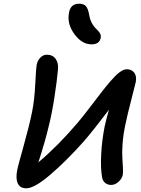

<svg xmlns="http://www.w3.org/2000/svg" viewBox="-20 -1056 757 1031"><path d="M471.2 -817.9Q420.9 -817.9 381.3 -870.4Q341.8 -922.9 349.1 -978Q352.1 -1007.3 365.7 -1021.7Q379.4 -1036.1 405.8 -1036.1Q429.7 -1036.1 441.4 -1022.9Q453.1 -1009.8 459 -975.1Q462.4 -953.6 470.9 -936.5Q479.5 -919.4 488.5 -909.7Q497.6 -899.9 506.1 -891.1Q514.6 -882.3 518.8 -873.3Q522.9 -864.3 521 -853Q514.2 -817.9 471.2 -817.9ZM121.1 -44.9Q86.9 -44.9 75 -72.3Q63 -99.6 73.2 -147Q76.2 -163.1 107.2 -273.7Q138.2 -384.3 152.8 -458Q165 -517.6 169.4 -605.5Q173.8 -693.4 176.8 -707Q180.7 -729.5 195.8 -745.8Q210.9 -762.2 231.9 -762.2Q262.7 -762.2 279.1 -739.5Q295.4 -716.8 291 -680.2Q286.6 -627.4 272.9 -537.8Q259.3 -448.2 243.2 -384.8Q224.6 -303.2 186 -184.1Q291.5 -272.9 397.9 -397.9Q425.3 -430.7 461.4 -477.8Q497.6 -524.9 522.2 -557.1Q546.9 -589.4 573.7 -620.6Q600.6 -651.9 622.1 -668Q643.6 -684.1 660.2 -684.1Q688 -684.1 701.4 -665Q714.8 -646 709 -615.2Q707.5 -606.4 685.5 -522.2Q663.6 -438 652.8 -384.8Q641.6 -332 638.2 -283.4Q634.8 -234.9 637 -208.3Q639.2 -181.6 640.1 -154.5Q641.1 -127.4 639.2 -117.2Q635.3 -97.2 616.7 -80.1Q598.1 -63 577.1 -63Q557.6 -63 544.4 -74Q531.2 -85 527.8 -106Q519.5 -153.8 523.4 -228.3Q527.3 -302.7 542 -377Q549.8 -413.1 564.9 -466.8Q486.8 -362.8 429.2 -295.9Q334.5 -189.9 249.5 -117.4Q164.6 -44.9 121.1 -44.9Z"/></svg>

Font: Shantell Sans Irregular Bouncy
Style: Italic
Weight: 500
Italic angle: -11.31°
Designer: Stephen Nixon, Anya Danilova, Shantell Martin
Foundry: Arrow Type
Version: Version 1.006;[9816181b4]